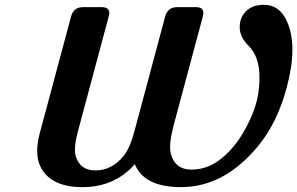

<svg xmlns="http://www.w3.org/2000/svg" viewBox="-20 -767 1234 797"><path d="M322.3 9.8Q193.8 9.8 150.4 -70.3Q134.3 -100.1 134.3 -140.6Q134.3 -173.8 145.5 -215.8L274.9 -698.2Q285.2 -737.3 324.7 -737.3H402.8Q433.6 -737.3 433.6 -712.9Q433.6 -707.5 431.2 -698.2L303.2 -220.7Q291 -175.3 291 -145.5Q291 -132.3 293.5 -122.1Q310.1 -59.6 376.5 -59.6Q443.8 -59.6 493.2 -119.6Q519 -151.4 537.6 -220.7L665.5 -698.2Q675.8 -737.3 715.3 -737.3H793.5Q824.2 -737.3 824.2 -713.4Q824.2 -707.5 821.8 -698.2L702.1 -251.5Q686 -191.4 686 -155.8Q686 -140.6 689 -129.4Q706.5 -63 774.4 -63Q837.9 -63 889.2 -101.6Q945.3 -143.6 984.4 -208Q1031.7 -286.1 1047.9 -356.4Q1057.1 -397 1057.1 -445.8Q1057.1 -532.2 1011.7 -577.1Q975.1 -612.8 975.1 -654.3Q975.1 -695.3 1002 -721.2Q1028.8 -747.1 1075.2 -747.1Q1138.7 -747.1 1169.4 -682.1Q1193.8 -630.9 1193.8 -561Q1193.8 -491.7 1169.9 -402.8Q1130.4 -254.9 1049.3 -158.2Q909.2 9.8 731.4 9.8Q578.6 9.8 539.6 -85.4Q455.6 9.8 322.3 9.8Z"/></svg>

Font: Cursive Sans
Style: Bold
Weight: 700
Italic angle: -15°
Designer: Wojciech Kalinowski "wmk69" (wmk69@o2.pl)
Foundry: Wojciech Kalinowski "wmk69" (wmk69@o2.pl)
Version: Wersja 3.1.0; 2022-02-18